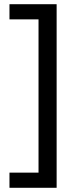

<svg xmlns="http://www.w3.org/2000/svg" viewBox="-20 -734 369 912"><path d="M249 -714V158H25V86H163V-642H25V-714Z"/></svg>

Font: BC Sans
Style: Regular
Weight: 400
Designer: Monotype Design Team
Province of B.C.
Foundry: Monotype Imaging Inc.
Version: Version 2.000;GOOG;noto-source:20170915:90ef993387c0